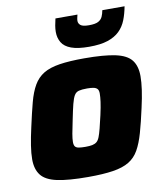

<svg xmlns="http://www.w3.org/2000/svg" viewBox="-82 -783 735 859"><g transform="rotate(-10 286.0 -354.0)"><path d="M250 8Q160 8 109 -3Q58 -14 37 -41Q16 -68 16 -113Q16 -140 21.5 -175.5Q27 -211 37 -255Q51 -319 63 -364.5Q75 -410 92.5 -440Q110 -470 138 -487Q166 -504 211 -511Q256 -518 323 -518Q413 -518 464.5 -507Q516 -496 537 -469Q558 -442 558 -396Q558 -369 553 -334Q548 -299 538 -255Q524 -191 511 -145.5Q498 -100 481 -70Q464 -40 436 -23Q408 -6 363 1Q318 8 250 8ZM261 -127Q280 -127 292 -129.5Q304 -132 312 -138.5Q320 -145 325.5 -159Q331 -173 337 -196.5Q343 -220 351 -255Q359 -291 362 -313.5Q365 -336 365 -351Q365 -365 359.5 -371.5Q354 -378 343 -380.5Q332 -383 313 -383Q289 -383 275.5 -379.5Q262 -376 254.5 -363.5Q247 -351 240.5 -325.5Q234 -300 225 -255Q217 -218 213 -195Q209 -172 209 -158Q209 -144 214 -137.5Q219 -131 230.5 -129Q242 -127 261 -127ZM355 -565Q304 -565 274 -576Q244 -587 231.5 -608Q219 -629 219 -656Q219 -670 221.5 -684.5Q224 -699 228 -716H328Q326 -708 324.5 -701Q323 -694 323 -688Q323 -676 333 -668Q343 -660 371 -660Q400 -660 413.5 -667.5Q427 -675 432.5 -687.5Q438 -700 441 -716H542Q536 -683 525 -655Q514 -627 493.5 -607Q473 -587 440 -576Q407 -565 355 -565Z"/></g></svg>

Font: Saira Thin ExtraBold
Style: Italic
Weight: 800
Italic angle: -12°
Version: Version 1.101